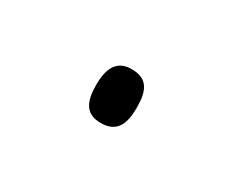

<svg xmlns="http://www.w3.org/2000/svg" viewBox="-31 -603 255 210"><g transform="rotate(30 96.0 -498.0)"><path d="M71 -498C71 -478 76 -464 96 -464C116 -464 122 -477 122 -498C122 -519 117 -532 96 -532C76 -532 71 -516 71 -498Z"/></g></svg>

Font: Noto Sans Condensed Thin
Style: Regular
Weight: 100
Width: 3
Designer: Monotype Design Team
Foundry: Monotype Imaging Inc.
Version: Version 2.013